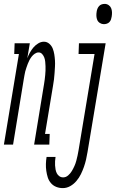

<svg xmlns="http://www.w3.org/2000/svg" viewBox="-58 -742 595 985"><path d="M-38 0 39 -465H15L17 -520H95L82 -443Q87 -457 95 -471.5Q103 -486 113 -498Q123 -510 137.5 -519Q152 -528 167 -528Q183 -528 195 -517.5Q207 -507 212.5 -493Q218 -479 220.5 -463.5Q223 -448 224 -432Q225 -416 224 -400Q223 -384 222 -367.5Q221 -351 219 -335Q217 -319 214 -302L173 -55H197L195 0H117L168 -311Q170 -323 171.5 -334.5Q173 -346 174 -357.5Q175 -369 175.5 -380Q176 -391 175.5 -402.5Q175 -414 174 -425Q173 -436 169.5 -446Q166 -456 158.5 -464.5Q151 -473 140 -473Q130 -473 120.5 -466.5Q111 -460 104.5 -451.5Q98 -443 93 -433.5Q88 -424 84.5 -414.5Q81 -405 77.5 -395Q74 -385 71.5 -375.5Q69 -366 67.5 -356Q66 -346 64 -336L9 0ZM475 -618Q464 -618 454.5 -624Q445 -630 441 -639.5Q437 -649 436.5 -660Q436 -671 438 -683Q439 -690 442 -697.5Q445 -705 450.5 -711Q456 -717 463.5 -719.5Q471 -722 479 -722Q490 -722 499 -716Q508 -710 512 -700.5Q516 -691 516.5 -680Q517 -669 515 -657Q514 -650 511.5 -642.5Q509 -635 503.5 -629Q498 -623 490 -620.5Q482 -618 475 -618ZM264 223Q246 223 230 216.5Q214 210 203 197Q192 184 187 168Q182 152 179.5 134.5Q177 117 177.5 99Q178 81 181 63H227Q225 74 224.5 85Q224 96 224.5 106.5Q225 117 227 127.5Q229 138 233.5 147Q238 156 246.5 162Q255 168 266 168Q280 168 291.5 158Q303 148 310.5 135.5Q318 123 324 109.5Q330 96 333.5 82.5Q337 69 340 55.5Q343 42 345 29L427 -465H345L347 -520H484L391 38Q388 57 383.5 76.5Q379 96 372.5 114.5Q366 133 357 151.5Q348 170 334 186.5Q320 203 302 213Q284 223 264 223Z"/></svg>

Font: Iosevka Curly Slab Light
Style: Italic
Weight: 300
Italic angle: -9°
Monospace: yes
Designer: Belleve Invis
Foundry: Belleve Invis
Version: Version 22.1.2; ttfautohint (v1.8.4)